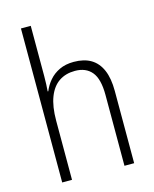

<svg xmlns="http://www.w3.org/2000/svg" viewBox="-114 -837 736 915"><g transform="rotate(-15 254.0 -380.0)"><path d="M126.5 -759.8V-512.2Q126.5 -489.7 125.7 -472.2Q125 -454.6 123.5 -437H126.5Q137.7 -464.8 158 -488.5Q178.2 -512.2 208.5 -526.6Q238.8 -541 279.3 -541Q330.1 -541 364 -520.8Q397.9 -500.5 415.5 -459.7Q433.1 -418.9 433.1 -356.4V0H385.3V-350.1Q385.3 -428.7 356.4 -463.4Q327.6 -498 273.9 -498Q228 -498 195.1 -475.8Q162.1 -453.6 144.3 -407.7Q126.5 -361.8 126.5 -291.5V0H78.1V-759.8Z"/></g></svg>

Font: Open Sans SemiCondensed Light
Style: Regular
Weight: 300
Width: 4
Designer: Monotype Design Team
Foundry: Monotype Imaging Inc.
Version: Version 3.000